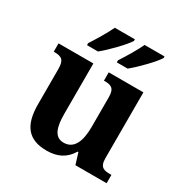

<svg xmlns="http://www.w3.org/2000/svg" viewBox="-177 -908 1020 1060"><g transform="rotate(30 333.5 -378.0)"><path d="M357 -619V-606H426C471 -642 548 -721 569 -756V-766H442C421 -721 385 -662 357 -619ZM167 -619V-606H237C282 -642 359 -721 380 -756V-766H252C231 -721 195 -662 167 -619ZM264 10C332 10 382 -14 416 -71H421L443 0H642V-53H634C595 -53 567 -58 567 -116V-536H346V-483H349C388 -483 415 -477 415 -419V-227C415 -134 388 -75 324 -75C265 -75 248 -130 248 -216V-536H26V-483H29C78 -483 96 -470 96 -412V-188C96 -53 148 10 264 10Z"/></g></svg>

Font: Noto Serif Georgian Bold
Style: Regular
Weight: 700
Designer: Monotype Design Team, Akaki Razmadze
Foundry: Google LLC
Version: Version 2.003